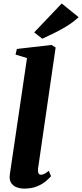

<svg xmlns="http://www.w3.org/2000/svg" viewBox="-20 -1076 473 1106"><path d="M199 -104Q197.5 -86.5 201.8 -78Q206 -69.5 216.5 -69.5Q224 -69.5 234 -73.8Q244 -78 261 -92L274 -61Q263 -48 243 -31.2Q223 -14.5 192 -2Q161 10.5 118 10.5Q98.5 10.5 79.2 4Q60 -2.5 47.8 -17.2Q35.5 -32 35.5 -56Q35.5 -61.5 36.5 -69Q37.5 -76.5 38.5 -84.2Q39.5 -92 40.5 -97.5L135.5 -741.5L69.5 -761.5L77 -794L277 -817L300.5 -802.5ZM223.5 -853 177 -889.5 335.5 -1056 433 -977Q400 -947 362.8 -924.2Q325.5 -901.5 289.5 -884.2Q253.5 -867 223.5 -853Z"/></svg>

Font: Merriweather 60pt Black
Style: Italic
Weight: 900
Italic angle: -7.8°
Version: Version 2.101